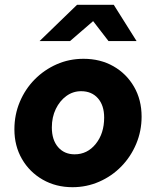

<svg xmlns="http://www.w3.org/2000/svg" viewBox="-20 -770 650 800"><path d="M282 10Q213 10 158 -21.5Q103 -53 71.5 -107.5Q40 -162 40 -231Q40 -292 62.5 -345.5Q85 -399 124.5 -439Q164 -479 216 -502Q268 -525 328 -525Q398 -525 452.5 -494Q507 -463 538.5 -408.5Q570 -354 570 -284Q570 -224 547.5 -170.5Q525 -117 485.5 -76.5Q446 -36 393.5 -13Q341 10 282 10ZM291 -127Q344 -127 379 -170.5Q414 -214 414 -280Q414 -331 388 -360.5Q362 -390 318 -390Q284 -390 256.5 -370Q229 -350 212.5 -316Q196 -282 196 -239Q196 -187 222 -157Q248 -127 291 -127ZM145 -599 301 -750H454L549 -599H432L368 -682L272 -599Z"/></svg>

Font: Red Hat Text
Style: Bold Italic
Weight: 700
Italic angle: -12°
Designer: Pentagram, MCKL
Foundry: Pentagram, MCKL
Version: Version 1.023; ttfautohint (v1.8.3)